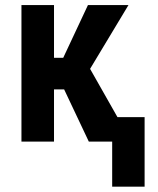

<svg xmlns="http://www.w3.org/2000/svg" viewBox="-20 -548 611 743"><path d="M189 -528.3V0H63V-528.3ZM477.1 -528.3 280.8 -202.1H163.1L146.5 -324.2H224.6L320.3 -528.3ZM323.7 0 217.3 -225.1 321.8 -293.5 488.3 0ZM539.6 -94.7V174.3H414.1V-94.7Z"/></svg>

Font: Roboto Condensed SemiBold
Style: Regular
Weight: 600
Designer: Christian Robertson
Foundry: Google
Version: Version 3.008; 2023